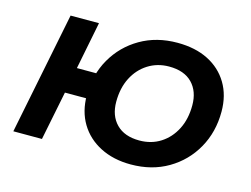

<svg xmlns="http://www.w3.org/2000/svg" viewBox="-80 -671 1057 810"><g transform="rotate(15 448.5 -266.5)"><path d="M31 0 138 -534H262L221 -327H380L358 -214H199L156 0ZM545 7Q469 7 411.5 -22.5Q354 -52 322.5 -104.5Q291 -157 291 -227Q291 -317 331.5 -387.5Q372 -458 442.5 -499Q513 -540 604 -540Q682 -540 738.5 -511.5Q795 -483 826.5 -430.5Q858 -378 858 -307Q858 -218 818 -147Q778 -76 707.5 -34.5Q637 7 545 7ZM554 -100Q606 -100 646 -125.5Q686 -151 709 -196Q732 -241 732 -301Q732 -362 697 -398Q662 -434 596 -434Q545 -434 504.5 -408.5Q464 -383 441 -338Q418 -293 418 -233Q418 -172 453.5 -136Q489 -100 554 -100Z"/></g></svg>

Font: MOST Montserrat SemiBold
Style: Italic
Weight: 600
Italic angle: -11.3°
Designer: Julieta Ulanovsky
Foundry: Julieta Ulanovsky
Version: Version 8.000;March 11, 2024;FontCreator 15.0.0.2926 64-bit